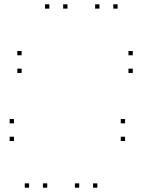

<svg xmlns="http://www.w3.org/2000/svg" viewBox="-20 -760 660 890"><path d="M292.8 -720V-740H272.8V-720ZM208.7 -720V-740H188.7V-720ZM114.8 110V90H94.8V110ZM199 110V90H179V110ZM525.2 -720V-740H505.2V-720ZM441 -720V-740H421V-720ZM347.2 110V90H327.2V110ZM431.3 110V90H411.3V110ZM595.5 -421.8V-441.8H575.5V-421.8ZM595.5 -503.7V-523.7H575.5V-503.7ZM80.3 -503.7V-523.7H60.3V-503.7ZM80.3 -421.8V-441.8H60.3V-421.8ZM559.8 -106.3V-126.3H539.8V-106.3ZM559.8 -188.2V-208.2H539.8V-188.2ZM44.7 -188.2V-208.2H24.7V-188.2ZM44.7 -106.3V-126.3H24.7V-106.3Z"/></svg>

Font: Monaspace Krypton Dots Var
Style: Regular
Weight: 400
Designer: Riley Cran and the Lettermatic Team
Version: Version 1.100 (Monaspace Krypton Dots)